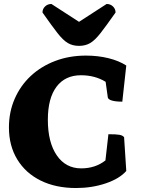

<svg xmlns="http://www.w3.org/2000/svg" viewBox="-20 -935 718 967"><path d="M363 12Q261 12 185 -25.5Q109 -63 67 -132Q25 -201 25 -293Q25 -371 54 -437.5Q83 -504 135 -552.5Q187 -601 258 -628Q329 -655 413 -655Q473 -655 526 -642Q579 -629 616 -605L596 -423Q563 -423 544 -428.5Q525 -434 523 -444L512 -523Q458 -556 388 -556Q308 -556 264.5 -498Q221 -440 221 -332Q221 -218 266 -152.5Q311 -87 389 -87Q460 -87 511 -127L526 -259Q566 -259 582 -256Q598 -253 605 -244L616 -74Q582 -35 512.5 -11.5Q443 12 363 12ZM378 -704Q346 -704 322 -718Q298 -732 269.5 -768.5Q241 -805 194 -872Q194 -890 207 -902.5Q220 -915 239 -915L378 -825L517 -915Q536 -915 549 -902.5Q562 -890 562 -872Q515 -805 486.5 -768.5Q458 -732 434 -718Q410 -704 378 -704Z"/></svg>

Font: Petrona Black
Style: Regular
Weight: 900
Designer: Ringo R. Seeber
Foundry: Ringo R. Seeber
Version: Version 2.001; ttfautohint (v1.8.3)